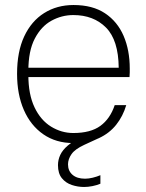

<svg xmlns="http://www.w3.org/2000/svg" viewBox="-20 -558 580 765"><path d="M272 12Q203 12 152.5 -23Q102 -58 75 -120Q48 -182 48 -264Q48 -352 76.5 -413Q105 -474 156 -506Q207 -538 273 -538Q349 -538 398.5 -505Q448 -472 472.5 -415Q497 -358 497 -285Q497 -277 497 -269.5Q497 -262 496 -251H79V-288H453Q452 -398 402.5 -448Q353 -498 272 -498Q226 -498 185 -475.5Q144 -453 118.5 -404Q93 -355 93 -276V-259Q93 -182 117.5 -130.5Q142 -79 183.5 -53.5Q225 -28 272 -28Q341 -28 380 -56.5Q419 -85 437 -139H483Q470 -95 443 -61Q416 -27 374 -7.5Q332 12 272 12ZM315 187Q290 187 266 179Q242 171 226.5 152Q211 133 211 100Q211 79 220 59.5Q229 40 250 22Q271 4 306 -12L365 -37L379 -10L316 19Q279 36 265 56Q251 76 251 97Q251 123 269 138.5Q287 154 319 154Q333 154 349.5 150Q366 146 380 140V174Q366 180 348.5 183.5Q331 187 315 187Z"/></svg>

Font: DM Sans 9pt ExtraLight
Style: Regular
Weight: 250
Version: Version 4.004;gftools[0.9.30]